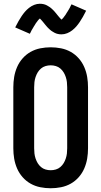

<svg xmlns="http://www.w3.org/2000/svg" viewBox="-20 -995 540 1023"><path d="M250 8Q222 8 194.5 2.5Q167 -3 143 -16.5Q119 -30 100.5 -51Q82 -72 71 -97.5Q60 -123 55.5 -150Q51 -177 51 -205V-530Q51 -558 55.5 -585Q60 -612 71 -637.5Q82 -663 100.5 -684Q119 -705 143 -718.5Q167 -732 194.5 -737.5Q222 -743 250 -743Q278 -743 305.5 -737.5Q333 -732 357 -718.5Q381 -705 399.5 -684Q418 -663 429 -637.5Q440 -612 444.5 -585Q449 -558 449 -530V-205Q449 -177 444.5 -150Q440 -123 429 -97.5Q418 -72 399.5 -51Q381 -30 357 -16.5Q333 -3 305.5 2.5Q278 8 250 8ZM250 -88Q264 -88 277.5 -92Q291 -96 301.5 -105Q312 -114 319 -125.5Q326 -137 330.5 -150.5Q335 -164 336.5 -177.5Q338 -191 338 -205V-530Q338 -544 336.5 -557.5Q335 -571 330.5 -584.5Q326 -598 319 -609.5Q312 -621 301.5 -630Q291 -639 277.5 -643Q264 -647 250 -647Q236 -647 222.5 -643Q209 -639 198.5 -630Q188 -621 181 -609.5Q174 -598 169.5 -584.5Q165 -571 163.5 -557.5Q162 -544 162 -530V-205Q162 -191 163.5 -177.5Q165 -164 169.5 -150.5Q174 -137 181 -125.5Q188 -114 198.5 -105Q209 -96 222.5 -92Q236 -88 250 -88ZM308 -812Q302 -812 297.5 -812.5Q293 -813 288.5 -814Q284 -815 279.5 -816.5Q275 -818 270.5 -820.5Q266 -823 262 -825.5Q258 -828 254 -830.5Q250 -833 246.5 -836.5Q243 -840 239 -843.5Q235 -847 232 -850.5Q229 -854 226 -857.5Q223 -861 220.5 -864Q218 -867 214.5 -871.5Q211 -876 207.5 -880Q204 -884 201 -887.5Q198 -891 194 -895L190 -899V-900Q191 -900 191.5 -899.5Q192 -899 193 -899H195Q195 -898 192 -896Q189 -894 185.5 -890Q182 -886 181 -884.5Q180 -883 178.5 -881Q177 -879 175.5 -877Q174 -875 172 -872.5Q170 -870 168.5 -867Q167 -864 165 -861Q163 -858 161 -855Q159 -852 157 -848Q155 -844 152.5 -840.5Q150 -837 148 -833Q146 -829 144 -824.5Q142 -820 139 -815L61 -849Q70 -867 78.5 -882Q87 -897 95.5 -909.5Q104 -922 113 -932.5Q122 -943 134.5 -953Q147 -963 162 -969Q177 -975 192 -975Q198 -975 202.5 -974.5Q207 -974 211.5 -973Q216 -972 220.5 -970.5Q225 -969 229.5 -966.5Q234 -964 238 -961.5Q242 -959 246 -956.5Q250 -954 253.5 -950.5Q257 -947 261 -943.5Q265 -940 268 -936.5Q271 -933 274 -929.5Q277 -926 279.5 -923Q282 -920 285.5 -915.5Q289 -911 292.5 -907Q296 -903 299 -899.5Q302 -896 306 -892L310 -888V-887Q309 -887 308.5 -887.5Q308 -888 307 -888Q306 -888 306 -888L305 -887V-888Q305 -889 308 -891Q311 -893 314.5 -897Q318 -901 319 -902.5Q320 -904 321.5 -906Q323 -908 324.5 -910Q326 -912 328 -914.5Q330 -917 331.5 -920Q333 -923 335 -926Q337 -929 339 -932Q341 -935 343 -938.5Q345 -942 347.5 -946Q350 -950 352 -954Q354 -958 356 -962.5Q358 -967 361 -972L439 -938Q430 -920 421.5 -905Q413 -890 404.5 -877.5Q396 -865 387 -854.5Q378 -844 365.5 -834Q353 -824 338 -818Q323 -812 308 -812Z"/></svg>

Font: Iosevka Term
Style: Bold
Weight: 700
Monospace: yes
Designer: Belleve Invis
Foundry: Belleve Invis
Version: Version 30.0.1